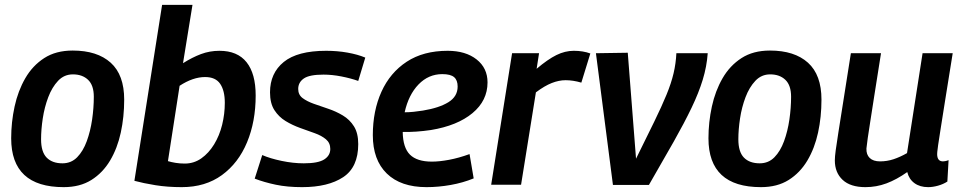

<svg xmlns="http://www.w3.org/2000/svg" viewBox="-20 -760 3960 790"><path d="M242 10Q26 10 26 -191Q26 -257 40 -321.5Q54 -386 84 -438Q114 -490 162 -521Q210 -552 279 -552Q380 -552 435.5 -502Q491 -452 491 -350Q491 -279 477 -214.5Q463 -150 433 -99.5Q403 -49 356 -19.5Q309 10 242 10ZM237 -88Q273 -88 297.5 -113Q322 -138 337 -179Q352 -220 359 -268Q366 -316 366 -362Q366 -409 342.5 -431.5Q319 -454 280 -454Q244 -454 219 -427.5Q194 -401 178.5 -360Q163 -319 156 -273Q149 -227 149 -187Q149 -135 172 -111.5Q195 -88 237 -88Z M772 -740 733 -500Q771 -524 807 -537.5Q843 -551 883 -551Q957 -551 994.5 -504Q1032 -457 1032 -367Q1032 -260 996.5 -174.5Q961 -89 893 -39.5Q825 10 728 10Q669 10 619.5 2Q570 -6 533 -16L647 -740ZM824 -443Q774 -443 719 -407L671 -97Q684 -93 702 -90Q720 -87 740 -87Q778 -87 808.5 -108.5Q839 -130 861 -166Q883 -202 894 -246.5Q905 -291 905 -337Q905 -387 886 -415Q867 -443 824 -443Z M1028 -25 1059 -122Q1091 -108 1138.5 -98Q1186 -88 1230 -88Q1289 -88 1314 -104Q1339 -120 1339 -147Q1339 -172 1321 -187Q1303 -202 1275 -212Q1247 -222 1215 -233.5Q1183 -245 1155 -262Q1127 -279 1109 -307Q1091 -335 1091 -380Q1091 -459 1147.5 -505Q1204 -551 1322 -551Q1368 -551 1410 -543.5Q1452 -536 1483 -523L1454 -427Q1423 -438 1384.5 -445.5Q1346 -453 1311 -453Q1253 -453 1230 -437Q1207 -421 1207 -394Q1207 -370 1225 -356.5Q1243 -343 1271 -333Q1299 -323 1330.5 -312.5Q1362 -302 1390.5 -285Q1419 -268 1436.5 -240Q1454 -212 1454 -167Q1454 -72 1392 -31Q1330 10 1223 10Q1162 10 1114.5 0Q1067 -10 1028 -25Z M1929 -26Q1885 -8 1834.5 1Q1784 10 1735 10Q1629 10 1571.5 -46Q1514 -102 1514 -204Q1514 -304 1549.5 -382.5Q1585 -461 1653.5 -506Q1722 -551 1822 -551Q1896 -551 1941 -515.5Q1986 -480 1986 -421Q1986 -346 1924 -294.5Q1862 -243 1753 -225Q1692 -216 1637 -217Q1638 -152 1667 -123.5Q1696 -95 1757 -95Q1788 -95 1828 -102.5Q1868 -110 1912 -126ZM1800 -455Q1743 -455 1702 -412.5Q1661 -370 1645 -298Q1663 -298 1682 -300Q1701 -302 1720 -305Q1787 -316 1825 -339.5Q1863 -363 1863 -404Q1863 -430 1848.5 -442.5Q1834 -455 1800 -455Z M2198 -541 2188 -477Q2234 -516 2269.5 -533.5Q2305 -551 2341 -551Q2379 -551 2409 -540L2372 -420Q2338 -430 2307 -430Q2280 -430 2250.5 -418.5Q2221 -407 2185 -380L2124 0H2001L2087 -541Z M2650 1H2502L2432 -541L2563 -543L2597 -107Q2641 -196 2672 -259.5Q2703 -323 2722.5 -370.5Q2742 -418 2751.5 -458.5Q2761 -499 2763 -541H2892Q2888 -486 2871.5 -432Q2855 -378 2825.5 -316.5Q2796 -255 2752.5 -178Q2709 -101 2650 1Z M3111 10Q2895 10 2895 -191Q2895 -257 2909 -321.5Q2923 -386 2953 -438Q2983 -490 3031 -521Q3079 -552 3148 -552Q3249 -552 3304.5 -502Q3360 -452 3360 -350Q3360 -279 3346 -214.5Q3332 -150 3302 -99.5Q3272 -49 3225 -19.5Q3178 10 3111 10ZM3106 -88Q3142 -88 3166.5 -113Q3191 -138 3206 -179Q3221 -220 3228 -268Q3235 -316 3235 -362Q3235 -409 3211.5 -431.5Q3188 -454 3149 -454Q3113 -454 3088 -427.5Q3063 -401 3047.5 -360Q3032 -319 3025 -273Q3018 -227 3018 -187Q3018 -135 3041 -111.5Q3064 -88 3106 -88Z M3541 10Q3479 10 3447 -20Q3415 -50 3415 -100Q3415 -115 3418.5 -141Q3422 -167 3429.5 -214.5Q3437 -262 3449.5 -341Q3462 -420 3481 -541H3605Q3588 -435 3577.5 -367Q3567 -299 3560.5 -258Q3554 -217 3550.5 -192.5Q3547 -168 3545 -149Q3544 -124 3558.5 -110Q3573 -96 3601 -96Q3630 -96 3657 -105Q3684 -114 3712 -130L3776 -541H3900Q3881 -424 3869 -348Q3857 -272 3850 -228Q3843 -184 3840 -163Q3837 -142 3836.5 -135Q3836 -128 3836 -126Q3836 -96 3860 -96Q3863 -96 3869 -97Q3875 -98 3883 -101L3878 -13Q3861 -2 3839.5 4Q3818 10 3799 10Q3765 10 3742.5 -6.5Q3720 -23 3713 -52Q3669 -21 3627.5 -5.5Q3586 10 3541 10Z"/></svg>

Font: Georama SemiBold
Style: Italic
Weight: 600
Italic angle: -9°
Designer: Jean-Baptiste Levee
Foundry: Production Type
Version: Version 1.000